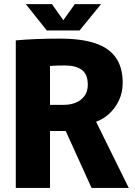

<svg xmlns="http://www.w3.org/2000/svg" viewBox="-20 -920 659 940"><path d="M57.3 -722.3Q101.7 -726.5 157.1 -728.8Q212.5 -731 272.7 -731Q378 -731 446 -708.2Q514 -685.5 547.3 -637.6Q580.7 -589.7 580.7 -514.3Q580.7 -467 562.2 -428.4Q543.8 -389.8 514.6 -363.2Q485.3 -336.5 451.3 -324.3V-322.3L610.3 0H428.2L301.8 -278.5H224.8V0H57.3ZM293 -406.7Q324.7 -406.7 351 -417.4Q377.3 -428.2 393.6 -450.1Q409.8 -472 409.8 -504.8Q409.8 -556.8 380.3 -578.2Q350.8 -599.5 298.2 -599.5Q275 -599.5 257.2 -598.9Q239.5 -598.3 224.8 -597V-406.7ZM209.2 -770.7 106.5 -899.7H234.3L290 -821L346.2 -899.7H474.8L369.2 -770.7Z"/></svg>

Font: Murecho Thin
Style: Regular
Weight: 100
Designer: Neil Summerour
Foundry: Positype
Version: Version 1.010